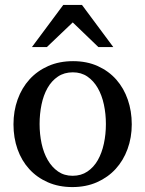

<svg xmlns="http://www.w3.org/2000/svg" viewBox="-20 -740 584 772"><path d="M405.8 -241.2Q405.8 -282.2 397.7 -319.8Q389.6 -357.4 373 -386.2Q356.4 -415 331.5 -432.1Q306.6 -449.2 272.9 -449.2Q238.3 -449.2 212.9 -432.1Q187.5 -415 171.1 -386.2Q154.8 -357.4 147 -319.8Q139.2 -282.2 139.2 -241.2Q139.2 -200.7 147.2 -163.1Q155.3 -125.5 171.9 -96.7Q188.5 -67.9 213.4 -50.5Q238.3 -33.2 272 -33.2Q306.2 -33.2 331.5 -50.3Q356.9 -67.4 373.3 -96.2Q389.6 -125 397.7 -162.6Q405.8 -200.2 405.8 -241.2ZM509.8 -240.2Q509.8 -187 492.9 -140.9Q476.1 -94.7 445.1 -60.8Q414.1 -26.9 369.9 -7.3Q325.7 12.2 271 12.2Q216.3 12.2 172.4 -7.1Q128.4 -26.4 97.7 -60.1Q66.9 -93.8 50.5 -139.9Q34.2 -186 34.2 -240.2Q34.2 -293.5 50.8 -339.8Q67.4 -386.2 98.6 -420.7Q129.9 -455.1 174.1 -474.6Q218.3 -494.1 273.9 -494.1Q329.6 -494.1 373.5 -474.1Q417.5 -454.1 447.8 -419.7Q478 -385.3 493.9 -339.1Q509.8 -293 509.8 -240.2ZM375.5 -550.8 272.5 -649.9 168.5 -550.8H108.4L234.4 -720.2H309.6L435.5 -550.8Z"/></svg>

Font: Charis SIL Am
Style: Regular
Weight: 400
Foundry: SIL International
Version: Version 5.000